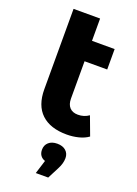

<svg xmlns="http://www.w3.org/2000/svg" viewBox="-171 -725 754 1060"><g transform="rotate(20 206.0 -195.5)"><path d="M396 -26Q373 -9 339.5 -0.5Q306 8 270 8Q173 8 121 -41Q69 -90 69 -185V-657H225V-526H358V-406H225V-187Q225 -153 242 -134.5Q259 -116 291 -116Q327 -116 355 -136ZM309 133Q309 164 291 198L256 266H183L208 186Q190 180 180.5 166.5Q171 153 171 133Q171 106 189.5 89.5Q208 73 240 73Q272 73 290.5 89.5Q309 106 309 133Z"/></g></svg>

Font: Montserrat Alternates
Style: Bold
Weight: 700
Designer: Julieta Ulanovsky
Foundry: Julieta Ulanovsky
Version: Version 7.200